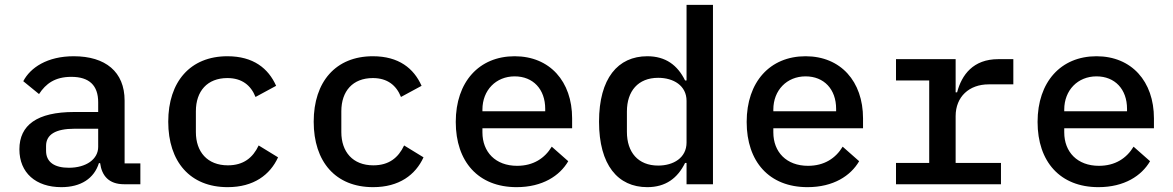

<svg xmlns="http://www.w3.org/2000/svg" viewBox="-20 -760 4840 792"><path d="M559 0V-86H494V-345C494 -464 415 -528 284 -528C175 -528 105 -481 76 -425L141 -372C169 -415 207 -443 274 -443C348 -443 385 -408 385 -338V-298H286C133 -298 60 -244 60 -144C60 -47 128 12 233 12C314 12 368 -24 388 -87H393C400 -35 429 0 492 0ZM264 -68C205 -68 170 -91 170 -138V-158C170 -205 209 -229 288 -229H385V-154C385 -103 335 -68 264 -68Z M919 12C1027 12 1094 -39 1127 -111L1047 -160C1023 -109 984 -78 920 -78C835 -78 788 -134 788 -215V-301C788 -384 835 -438 918 -438C978 -438 1015 -408 1034 -360L1119 -406C1087 -478 1025 -528 918 -528C765 -528 674 -423 674 -258C674 -93 764 12 919 12Z M1519 12C1627 12 1694 -39 1727 -111L1647 -160C1623 -109 1584 -78 1520 -78C1435 -78 1388 -134 1388 -215V-301C1388 -384 1435 -438 1518 -438C1578 -438 1615 -408 1634 -360L1719 -406C1687 -478 1625 -528 1518 -528C1365 -528 1274 -423 1274 -258C1274 -93 1364 12 1519 12Z M2111 12C2218 12 2289 -35 2324 -95L2256 -155C2227 -107 2180 -76 2113 -76C2024 -76 1970 -133 1970 -214V-231H2340V-272C2340 -424 2248 -528 2103 -528C1956 -528 1860 -422 1860 -257C1860 -93 1953 12 2111 12ZM2103 -445C2179 -445 2229 -392 2229 -311V-301H1970V-308C1970 -388 2026 -445 2103 -445Z M2812 0H2921V-740H2812V-428H2806C2775 -491 2726 -528 2650 -528C2529 -528 2451 -437 2451 -258C2451 -79 2529 12 2650 12C2726 12 2775 -25 2806 -88H2812ZM2695 -77C2612 -77 2566 -132 2566 -216V-300C2566 -384 2612 -439 2695 -439C2758 -439 2812 -407 2812 -344V-172C2812 -109 2758 -77 2695 -77Z M3311 12C3418 12 3489 -35 3524 -95L3456 -155C3427 -107 3380 -76 3313 -76C3224 -76 3170 -133 3170 -214V-231H3540V-272C3540 -424 3448 -528 3303 -528C3156 -528 3060 -422 3060 -257C3060 -93 3153 12 3311 12ZM3303 -445C3379 -445 3429 -392 3429 -311V-301H3170V-308C3170 -388 3226 -445 3303 -445Z M3676 0H4109V-88H3922V-281C3922 -361 3978 -412 4058 -412H4160V-516H4098C3994 -516 3947 -451 3928 -379H3922V-516H3676V-428H3813V-88H3676Z M4511 12C4618 12 4689 -35 4724 -95L4656 -155C4627 -107 4580 -76 4513 -76C4424 -76 4370 -133 4370 -214V-231H4740V-272C4740 -424 4648 -528 4503 -528C4356 -528 4260 -422 4260 -257C4260 -93 4353 12 4511 12ZM4503 -445C4579 -445 4629 -392 4629 -311V-301H4370V-308C4370 -388 4426 -445 4503 -445Z"/></svg>

Font: IBM Mono Medium
Style: Regular
Weight: 500
Monospace: yes
Designer: Mike Abbink, Paul van der Laan, Pieter van Rosmalen
Foundry: Bold Monday
Version: Version 2.3